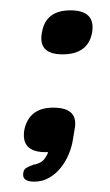

<svg xmlns="http://www.w3.org/2000/svg" viewBox="-20 -293 212 371"><path d="M158 -230Q150 -188 101 -188Q53 -188 61 -230Q68 -273 116 -273Q165 -273 158 -230ZM121 -24Q119 -10 113 4.5Q107 19 97.5 31Q88 43 75 50.5Q62 58 46 58Q22 58 25 41Q26 34 31.5 31Q37 28 43 26Q44 25 45 25Q49 25 50 24Q61 21 66 14Q71 7 73 1H68Q20 1 27 -42Q36 -85 83 -85Q133 -85 124 -42Z"/></svg>

Font: Jura
Style: Italic
Weight: 400
Designer: Ed Merritt
Foundry: Ten by Twenty
Version: Version 1.007